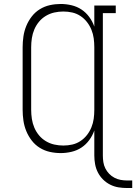

<svg xmlns="http://www.w3.org/2000/svg" viewBox="-20 -763 686 967"><path d="M621 184Q598 184 576.5 180.5Q555 177 535 167Q515 157 499 141Q483 125 473 105.5Q463 86 459 64Q455 42 455 20V-106Q446 -80 429.5 -57.5Q413 -35 390.5 -20Q368 -5 340.5 1.5Q313 8 286 8Q258 8 231 2Q204 -4 180.5 -18.5Q157 -33 140 -55Q123 -77 112.5 -102.5Q102 -128 98 -155.5Q94 -183 94 -210V-525Q94 -552 98 -579.5Q102 -607 112.5 -632.5Q123 -658 140 -680Q157 -702 180.5 -716.5Q204 -731 231 -737Q258 -743 286 -743Q313 -743 340.5 -736.5Q368 -730 390.5 -715Q413 -700 429.5 -677.5Q446 -655 455 -629V-735H563V-697H498V20Q498 37 500.5 53.5Q503 70 510.5 85Q518 100 529.5 112Q541 124 556 132Q571 140 587.5 143Q604 146 621 146H646V184ZM299 -30Q322 -30 344 -35Q366 -40 385 -52.5Q404 -65 418 -83Q432 -101 440.5 -122Q449 -143 452 -165Q455 -187 455 -210V-525Q455 -548 452 -570Q449 -592 440.5 -613Q432 -634 418 -652Q404 -670 385 -682.5Q366 -695 344 -700Q322 -705 299 -705Q276 -705 253.5 -700Q231 -695 211 -683Q191 -671 176.5 -653.5Q162 -636 153 -615Q144 -594 140.5 -571Q137 -548 137 -525V-210Q137 -187 140.5 -164Q144 -141 153 -120Q162 -99 176.5 -81.5Q191 -64 211 -52Q231 -40 253.5 -35Q276 -30 299 -30Z"/></svg>

Font: Iosevka Etoile Extralight
Style: Regular
Weight: 200
Designer: Belleve Invis
Foundry: Belleve Invis
Version: Version 22.1.2; ttfautohint (v1.8.4)